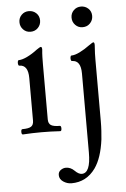

<svg xmlns="http://www.w3.org/2000/svg" viewBox="-59 -660 637 973"><g transform="rotate(-5 259.0 -173.0)"><path d="M125 -512Q103 -512 88 -527.5Q73 -543 73 -565Q73 -587 88 -602Q103 -617 125 -617Q147 -617 162.5 -602.5Q178 -588 178 -565Q178 -543 163 -527.5Q148 -512 125 -512ZM41 3Q34 3 34 -10.5Q34 -24 41 -24Q73 -24 85.5 -32.5Q98 -41 98 -62V-279Q98 -346 53 -346Q49 -346 47.5 -353Q46 -360 47.5 -367Q49 -374 53 -374Q70 -374 96 -386.5Q122 -399 148 -419Q165 -431 170 -431Q176 -431 176 -417Q174 -399 173.5 -380Q173 -361 173 -342V-62Q173 -41 186 -32.5Q199 -24 231 -24Q238 -24 238 -10.5Q238 3 231 3Q183 0 136 0Q89 0 41 3ZM390 -512Q368 -512 353 -527.5Q338 -543 338 -565Q338 -587 353 -602Q368 -617 390 -617Q412 -617 427.5 -602.5Q443 -588 443 -565Q443 -543 428 -527.5Q413 -512 390 -512ZM265 271Q243 271 223.5 258Q204 245 204 224Q204 208 216.5 199Q229 190 243 190Q267 190 286 209Q305 228 321 228Q366 228 366 124V-279Q366 -346 321 -346Q317 -346 315.5 -353Q314 -360 315.5 -367Q317 -374 321 -374Q338 -374 363.5 -386.5Q389 -399 416 -419Q433 -431 437 -431Q443 -431 443 -417Q441 -392 440.5 -374Q440 -356 440 -342V-29Q440 -4 438.5 19.5Q437 43 435 63Q423 156 387 207Q341 271 265 271Z"/></g></svg>

Font: Junicode
Style: Regular
Weight: 400
Designer: Peter S. Baker
Version: Version 2.100; ttfautohint (v1.8.4)